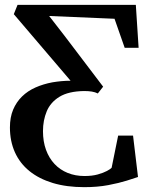

<svg xmlns="http://www.w3.org/2000/svg" viewBox="-20 -763 615 793"><path d="M328 10Q255 10 198 -7.2Q141 -24.5 101.5 -56.5Q62 -88.5 41.5 -134.2Q21 -180 21 -236.5Q21 -278.5 34.2 -310Q47.5 -341.5 71 -364.5Q94.5 -387.5 126.8 -401.8Q159 -416 196.5 -423Q214.5 -426 233.5 -427.8Q252.5 -429.5 271.5 -429.5L37 -704.5L52.5 -743H541L552.5 -565.5H495L453 -685.5L183 -697L247 -614.5L406 -405L384 -377Q373 -382.5 359.2 -384.8Q345.5 -387 327.5 -387Q262.5 -386 225.5 -363.2Q188.5 -340.5 173 -303.2Q157.5 -266 157.5 -221.5Q157.5 -178.5 170 -144.2Q182.5 -110 205.2 -85.8Q228 -61.5 259.5 -48.8Q291 -36 329 -36Q360.5 -36 383.8 -42.5Q407 -49 421.5 -56.8Q436 -64.5 441 -70L468 -203H529.5L550 -32Q535.5 -27 503.8 -17Q472 -7 427.5 1.5Q383 10 328 10Z"/></svg>

Font: Merriweather 72pt SemiBold
Style: Regular
Weight: 600
Version: Version 2.100